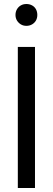

<svg xmlns="http://www.w3.org/2000/svg" viewBox="-20 -942 265 962"><path d="M69.3 -707H155.3V0H69.3ZM57.6 -867.2Q57.6 -882.8 64.9 -895.5Q72.3 -908.2 84.5 -915Q96.7 -921.9 112.3 -921.9Q127.9 -921.9 140.6 -915Q153.3 -908.2 160.2 -895.5Q167 -882.8 167 -867.2Q167 -851.6 160.2 -839.4Q153.3 -827.1 140.6 -819.8Q127.9 -812.5 112.3 -812.5Q96.7 -812.5 84.5 -819.8Q72.3 -827.1 64.9 -839.4Q57.6 -851.6 57.6 -867.2Z"/></svg>

Font: Wanted Sans Std Variable
Style: Regular
Weight: 400
Designer: Original Design by Kil Hyung-jin and Kang Hanbin, Wanted Lab, Inc;
Foundry: Wanted Lab, Inc.
Version: Version 1.003;Glyphs 3.2 (3227)